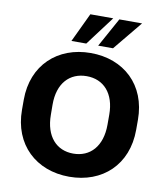

<svg xmlns="http://www.w3.org/2000/svg" viewBox="-101 -1039 983 1133"><g transform="rotate(10 390.5 -472.0)"><path d="M390.6 11.2C588.9 11.2 732.4 -120.1 732.4 -330.1V-390.1C732.4 -599.1 588.9 -730 390.6 -730C192.9 -730 48.3 -598.6 48.3 -390.1V-330.1C48.3 -121.1 191.9 11.2 390.6 11.2ZM354 -780.3 484.9 -954.6H347.7L265.1 -780.3ZM514.2 -780.3 657.7 -954.6H521.5L425.3 -780.3ZM390.6 -127.4C290 -127.4 221.7 -200.2 221.2 -330.1L220.7 -390.1C219.7 -520 289.6 -591.3 390.6 -591.3C491.7 -591.3 560.5 -518.6 560.5 -390.1V-330.1C560.5 -200.7 491.7 -127.4 390.6 -127.4Z"/></g></svg>

Font: Winston ExtraBold
Style: Regular
Weight: 800
Designer: Vernon Adams, Kim Jin-seong, David Berlow, Cristiano Sobral
Foundry: The Winston Project Authors
Version: Version 3.004